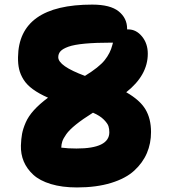

<svg xmlns="http://www.w3.org/2000/svg" viewBox="-20 -738 740 843"><path d="M317.9 85Q252.4 85 203.4 70.1Q154.3 55.2 126 29.1Q97.7 2.9 84.2 -29.3Q70.8 -61.5 71.8 -99.1Q72.8 -128.4 76.9 -150.6Q81.1 -172.9 92.8 -200Q104.5 -227.1 128.9 -254.2Q153.3 -281.2 190.9 -309.1Q150.9 -326.7 124.3 -346.2Q97.7 -365.7 83.5 -388.4Q69.3 -411.1 64 -434.1Q58.6 -457 59.1 -486.8Q62 -717.8 384.8 -717.8Q464.4 -717.8 501.2 -688Q538.1 -658.2 538.1 -611.8V-608.9H543Q578.1 -608.9 603.5 -577.9Q628.9 -546.9 628.9 -502Q628.9 -407.7 534.2 -333Q594.2 -298.8 618.7 -257.8Q643.1 -216.8 643.1 -158.2Q643.1 -108.4 625 -65.9Q606.9 -23.4 569.6 11Q532.2 45.4 467.8 65.2Q403.3 85 317.9 85ZM235.8 -486.8Q235.8 -448.2 353 -404.8Q415 -442.9 439.7 -473.9Q464.4 -504.9 473.1 -540Q475.1 -547.9 476.1 -550.8H471.2Q400.4 -550.8 353 -546.4Q305.7 -542 280.5 -533Q255.4 -523.9 245.6 -512.9Q235.8 -502 235.8 -486.8ZM460 -157.2Q460 -171.9 456.3 -183.8Q452.6 -195.8 435.8 -212.9Q418.9 -230 388.2 -243.2Q342.8 -214.8 313.5 -191.2Q284.2 -167.5 271 -148.7Q257.8 -129.9 253.7 -117.4Q249.5 -105 249 -89.8Q278.3 -85.9 315.9 -85.9Q460 -85.9 460 -157.2Z"/></svg>

Font: Shantell Sans Irregular Bouncy
Style: Regular
Weight: 800
Designer: Stephen Nixon, Anya Danilova, Shantell Martin
Foundry: Arrow Type
Version: Version 1.006;[9816181b4]